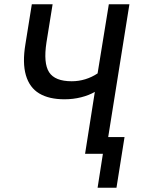

<svg xmlns="http://www.w3.org/2000/svg" viewBox="-20 -725 682 905"><path d="M440 160 465 0H381L427 -292Q400 -276 362.5 -266.5Q325 -257 284 -257Q211 -257 165 -284.5Q119 -312 102 -370.5Q85 -429 100 -518L130 -705H228L199 -525Q184 -427 211.5 -384.5Q239 -342 318 -342Q351 -342 382 -351.5Q413 -361 440 -379L493 -705H590L490 -79H567L529 160Z"/></svg>

Font: Nunito Sans 10pt Condensed SemiBold
Style: Italic
Weight: 600
Width: 3
Italic angle: -9°
Designer: Vernon Adams
Foundry: Vernon Adams
Version: Version 3.101;gftools[0.9.27]